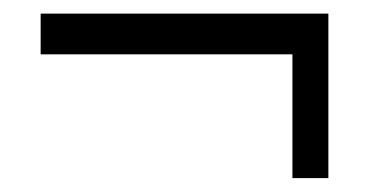

<svg xmlns="http://www.w3.org/2000/svg" viewBox="-20 -384 570 282"><path d="M409.5 -122.4V-304.2H39.7V-364H462.3V-122.4Z"/></svg>

Font: Faustina Light
Style: Regular
Weight: 300
Designer: Alfonso Garcia
Foundry: http://www.omnibus-type.com
Version: Version 1.200